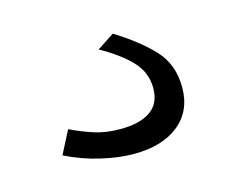

<svg xmlns="http://www.w3.org/2000/svg" viewBox="-45 -77 374 314"><g transform="rotate(-15 141.5 80.5)"><path d="M149 180Q124 180 93.5 173Q63 166 35 152L55 113Q76 123 95 129Q114 135 138 135Q171 135 189 122.5Q207 110 207 84Q207 58 189 38.5Q171 19 137 0L166 -19Q205 5 229 30.5Q253 56 253 95Q253 135 225 157.5Q197 180 149 180Z"/></g></svg>

Font: Raleway Thin
Style: Regular
Weight: 400
Version: Version 4.026